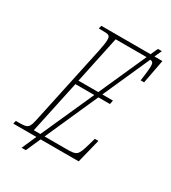

<svg xmlns="http://www.w3.org/2000/svg" viewBox="-223 -866 951 1065"><g transform="rotate(30 252.5 -333.5)"><path d="M-19 0H129L88 93H115L156 0H400L438 -153H415L402 -107C379 -28 373 -25 305 -25H167L317 -362H391L396 -387H328L462 -687C481 -684 483 -676 483 -653C483 -633 476 -582 473 -561H495L524 -714H473L494 -760H469L448 -714H133L128 -694H147C196 -694 201 -691 201 -659C201 -647 197 -619 190 -587L85 -96C70 -24 65 -20 3 -20H-14ZM175 -387 239 -689H426C430 -689 433 -689 437 -689L302 -387ZM98 -25 170 -362H291L140 -25Z"/></g></svg>

Font: Noto Serif Condensed Thin
Style: Italic
Weight: 100
Width: 3
Italic angle: -12°
Designer: Monotype Design Team
Foundry: Monotype Imaging Inc.
Version: Version 2.013